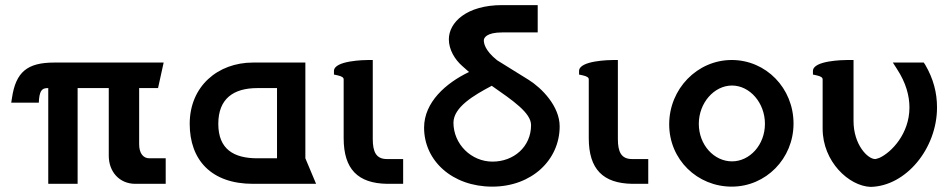

<svg xmlns="http://www.w3.org/2000/svg" viewBox="-20 -720 3717 752"><path d="M629 -100H565C540 -100 525 -121 525 -155V-375H599L621 -475H192C87 -475 42 -438 27 -337L24 -318H132L133 -333C137 -371 149 -375 169 -375V0H284V-375H406V-110C406 -47 448 0 510 0H629Z M1065 -100H988C895 -100 835 -136 835 -235C835 -334 895 -375 988 -375H1065ZM971 -475C833 -475 723 -382 723 -235C723 -94 807 0 971 0H1218L1176 -100V-475Z M1496 0H1559V-97H1496C1453 -97 1440 -125 1440 -176V-485H1423C1408 -485 1288 -483 1288 -442V-428L1302 -425C1320 -421 1326 -416 1326 -409V-179C1326 -57 1382 -2 1496 0Z M2060 -230C2060 -145 1992 -87 1909 -87C1826 -87 1756 -155 1756 -240C1757 -300 1834 -346 1906 -384C1989 -326 2060 -278 2060 -230ZM1927 -484C1877 -524 1875 -553 1875 -562C1875 -572 1886 -593 1947 -593H2086V-700H1947C1807 -700 1738 -632 1738 -566C1738 -526 1761 -487 1791 -461L1817 -438C1727 -395 1641 -320 1641 -220C1641 -90 1752 11 1908 11C2063 11 2172 -94 2172 -225C2172 -304 2102 -375 2051 -407Z M2456 0H2519V-97H2456C2413 -97 2400 -125 2400 -176V-485H2383C2368 -485 2248 -483 2248 -442V-428L2262 -425C2280 -421 2286 -416 2286 -409V-179C2286 -57 2342 -2 2456 0Z M2847 -385C2916 -385 2976 -318 2976 -235C2976 -152 2916 -88 2847 -88C2777 -88 2717 -152 2717 -235C2717 -317 2777 -385 2847 -385ZM3088 -236C3088 -375 2980 -485 2846 -485C2711 -485 2601 -372 2601 -233C2601 -95 2711 11 2846 11C2980 11 3088 -99 3088 -236Z M3604 -466 3598 -475H3477L3493 -450C3529 -395 3542 -344 3542 -299C3542 -196 3471 -123 3425 -102C3415 -98 3409 -97 3408 -97C3378 -97 3323 -154 3323 -246V-485H3300C3282 -485 3164 -483 3164 -442V-428L3178 -425C3196 -421 3202 -416 3202 -409V-216C3202 -87 3305 9 3390 12C3529 9 3650 -139 3650 -299C3650 -357 3636 -411 3604 -466Z"/></svg>

Font: Mint Spirit No2
Style: Bold
Weight: 700
Designer: HARENDAL Hirwen
Foundry: Arkandis Digital Foundry.
Version: Version 1.004;FFEdit